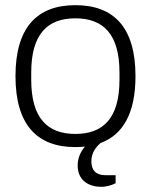

<svg xmlns="http://www.w3.org/2000/svg" viewBox="-20 -558 584 744"><path d="M272 12C285 12 297 11 309 10C292 31 281 54 281 83C281 144 327 166 373 166C389 166 411 161 428 152V121H390C348 121 334 98 334 67C334 32 354 10 370 -4C457 -36 505 -120 505 -263C505 -452 421 -538 272 -538C124 -538 40 -452 40 -263C40 -74 124 12 272 12ZM272 -39C164 -39 101 -100 101 -249V-277C101 -426 164 -487 272 -487C380 -487 443 -426 443 -277V-249C443 -100 380 -39 272 -39Z"/></svg>

Font: Archivo ExtraLight
Style: Regular
Weight: 200
Designer: Hector Gatti
Foundry: Omnibus-Type
Version: Version 2.001